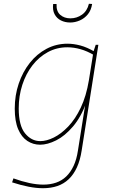

<svg xmlns="http://www.w3.org/2000/svg" viewBox="-20 -759 607 1015"><path d="M207 236Q172 236 131 228Q90 220 44 205L51 184Q95 200 135 208.5Q175 217 209 217Q246 217 276.5 206.5Q307 196 330 174Q353 152 369 118Q385 84 392 37L433 -221H438Q409 -141 366 -90.5Q323 -40 277 -17Q231 6 192 6Q155 6 124.5 -14Q94 -34 76 -76Q58 -118 58 -185Q58 -255 79 -317Q100 -379 137.5 -426.5Q175 -474 226 -501Q277 -528 337 -528Q369 -528 405 -518.5Q441 -509 481 -485L473 -483L486 -522H500L412 35Q404 88 386.5 126Q369 164 343 188.5Q317 213 283 224.5Q249 236 207 236ZM193 -13Q226 -13 264.5 -32Q303 -51 340.5 -90Q378 -129 407 -190Q436 -251 450 -335L473 -479L478 -467Q441 -489 405.5 -499Q370 -509 336 -509Q280 -509 233 -483.5Q186 -458 151.5 -413.5Q117 -369 98 -310.5Q79 -252 79 -186Q79 -95 112.5 -54Q146 -13 193 -13ZM351 -640Q324 -640 302 -651Q280 -662 268.5 -684Q257 -706 261 -738H279Q277 -699 298.5 -680.5Q320 -662 352 -662Q386 -662 413.5 -681.5Q441 -701 450 -739L467 -738Q462 -705 444.5 -683.5Q427 -662 402 -651Q377 -640 351 -640Z"/></svg>

Font: Bitter Thin Thin
Style: Italic
Weight: 250
Italic angle: -9°
Version: Version 2.002